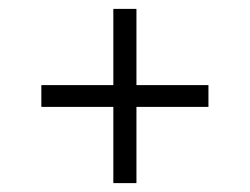

<svg xmlns="http://www.w3.org/2000/svg" viewBox="-20 -596 562 432"><path d="M235 -184V-355.5H73V-404.5H235V-576H287V-404.5H449V-355.5H287V-184Z"/></svg>

Font: Encode Sans SmCnd Lt
Style: Regular
Weight: 300
Width: 4
Designer: Multiple Designers
Foundry: Impallari Type
Version: Version 3.002; ttfautohint (v1.8.3) -l 8 -r 50 -G 200 -x 14 